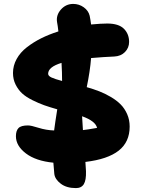

<svg xmlns="http://www.w3.org/2000/svg" viewBox="-20 -798 740 989"><path d="M371.1 170.9Q322.8 170.9 293 148.2Q263.2 125.5 259.8 98.1Q255.4 53.2 254.9 40Q164.6 31.2 113.3 -7.8Q62 -46.9 62 -96.2Q62 -124.5 75.2 -138.2Q88.4 -151.9 124 -151.9Q140.1 -151.9 178.7 -139.6Q217.3 -127.4 258.8 -126Q263.7 -164.6 274.9 -234.9Q235.4 -246.1 207.8 -255.9Q180.2 -265.6 147.2 -282Q114.3 -298.3 94.2 -316.7Q74.2 -335 60.5 -362.1Q46.9 -389.2 46.9 -421.9Q46.9 -460 65.7 -494.1Q84.5 -528.3 118.2 -554.4Q151.9 -580.6 191.9 -600.6Q231.9 -620.6 280.8 -636.2Q277.3 -667 273.9 -684.1Q268.1 -719.7 293.7 -748.8Q319.3 -777.8 356.9 -777.8Q387.2 -777.8 411.4 -760.5Q435.5 -743.2 441.9 -716.8Q446.3 -694.8 449.2 -671.9Q500.5 -676.8 532.2 -676.8Q591.3 -676.8 618.2 -649.9Q645 -623 645 -582Q645 -551.8 623.8 -530Q602.5 -508.3 567.9 -506.8Q518.6 -504.9 449.2 -499Q443.8 -430.2 426.8 -349.1Q462.4 -338.9 491.5 -327.6Q520.5 -316.4 550.8 -298.6Q581.1 -280.8 601.6 -260Q622.1 -239.3 635 -210Q647.9 -180.7 647.9 -146Q647.9 -66.4 591.3 -22Q534.7 22.5 419.9 36.1Q420.4 43.9 421.4 60.1Q422.4 76.2 422.9 84Q424.3 129.9 411.9 150.4Q399.4 170.9 371.1 170.9ZM228 -418Q228 -406.7 245.6 -398.7Q263.2 -390.6 299.8 -380.9Q299.8 -425.8 296.9 -474.1Q228 -453.1 228 -418ZM480 -139.2Q472.2 -174.3 402.8 -199.2Q404.3 -164.1 407.2 -127.9Q427.7 -129.9 480 -139.2Z"/></svg>

Font: Shantell Sans Irregular Bouncy
Style: Regular
Weight: 800
Designer: Stephen Nixon, Anya Danilova, Shantell Martin
Foundry: Arrow Type
Version: Version 1.006;[9816181b4]